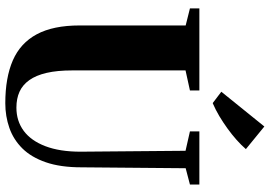

<svg xmlns="http://www.w3.org/2000/svg" viewBox="-170 -864 1042 743"><g transform="rotate(90 351.5 -493.0)"><path d="M380 8Q281 8 214 -21.2Q147 -50.5 113 -114Q79 -177.5 79 -279.5V-690L13 -706.5V-743H330.5V-706.5L253 -689.5V-251Q253 -193 262.5 -152Q272 -111 290.5 -85Q309 -59 335.5 -47Q362 -35 397 -35Q448.5 -35 486.8 -63.2Q525 -91.5 546.2 -147Q567.5 -202.5 567.5 -283L564 -689.5L489 -706.5V-743H694.5V-706.5L631.5 -690L628 -286.5Q628 -205.5 608.5 -149Q589 -92.5 554.8 -58Q520.5 -23.5 475.5 -7.8Q430.5 8 380 8ZM379 -795 335.5 -828 470 -994.5 557.5 -923Q542.5 -905.5 522 -887.2Q501.5 -869 478 -852Q454.5 -835 429.8 -820.2Q405 -805.5 380.5 -795Z"/></g></svg>

Font: Merriweather 96pt ExtraBold
Style: Regular
Weight: 800
Version: Version 2.100